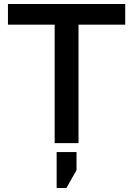

<svg xmlns="http://www.w3.org/2000/svg" viewBox="-20 -720 670 966"><path d="M255 -596H20V-700H610V-596H375V0H255ZM265 45H365V136L314 226H265Z"/></svg>

Font: .
Style: 
Weight: 500
Designer: A.Korolkova, Vitaly Kuzmin
Foundry: ParaType Ltd
Version: Version 1.000; Glyphs 3.2, build 3192.0